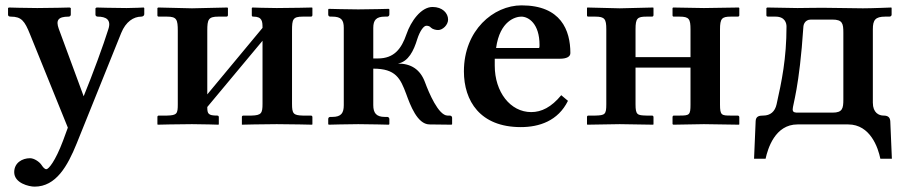

<svg xmlns="http://www.w3.org/2000/svg" viewBox="-20 -464 3367 716"><path d="M432 -341C449 -383 478 -402 507 -402C513 -402 518 -406 518 -411V-434L516 -436C516 -436 477 -434 452 -434C408 -434 340 -436 340 -436L336 -433V-409C336 -406 339 -402 344 -402C375 -402 396 -391 384 -355C366 -297 326 -188 292 -105L199 -357C188 -388 196 -402 236 -402C238 -402 244 -403 244 -410V-434L240 -436C240 -436 166 -434 119 -434C78 -434 13 -436 13 -436L10 -434V-409C10 -404 14 -402 20 -402C60 -402 72 -386 92 -336L233 12L215 61C186 138 161 167 153 167C146 167 140 159 134 150C127 140 108 126 92 126C63 126 33 143 33 178C33 219 88 232 109 232C189 232 232 155 266 71Z M696 -433 570 -436 567 -434V-407C567 -403 569 -402 573 -402H603C639 -402 643 -391 643 -349V-75C643 -40 640 -34 603 -33H572C569 -33 567 -31 567 -28V-1L568 1C568 1 646 -1 696 -1C735 -1 795 1 795 1L796 -1V-27C796 -31 794 -33 790 -33C756 -33 753 -40 753 -65L959 -312V-77C959 -42 955 -34 918 -33H888C884 -33 882 -31 882 -28V1C882 1 961 -1 1012 -1C1063 -1 1144 1 1144 1L1145 -1V-27C1145 -31 1143 -33 1139 -33H1109C1074 -34 1069 -40 1069 -77V-350C1069 -392 1072 -402 1109 -402H1139C1143 -402 1145 -404 1145 -408V-434L1144 -436C1144 -436 1063 -434 1012 -434C976 -434 921 -436 921 -436L919 -434V-407C919 -403 921 -402 925 -402C958 -402 959 -384 959 -360L753 -112V-350C753 -391 757 -402 794 -402H824C828 -402 830 -404 830 -408V-434L828 -436Z M1262 -72C1262 -43 1253 -28 1219 -28H1212C1207 -28 1204 -25 1204 -20V-1L1206 1C1206 1 1280 -1 1316 -1C1355 -1 1430 1 1430 1L1432 -1V-20C1432 -25 1428 -28 1424 -28H1415C1383 -28 1372 -43 1372 -72V-208C1456 -208 1473 -172 1495 -113C1510 -72 1536 -1 1581 0L1664 1L1666 -1V-24C1666 -32 1660 -33 1656 -33H1649C1615 -33 1579 -119 1565 -157C1547 -206 1512 -227 1464 -227C1503 -234 1523 -275 1536 -318C1546 -349 1560 -368 1570 -368C1577 -368 1583 -366 1587 -361C1593 -355 1605 -352 1614 -352C1631 -352 1651 -371 1651 -391C1651 -415 1630 -438 1593 -438C1550 -438 1512 -384 1496 -337C1477 -282 1450 -246 1389 -246H1372V-360C1372 -389 1383 -402 1415 -402H1424C1428 -402 1432 -405 1432 -410V-429L1430 -431C1430 -431 1355 -429 1316 -429C1280 -429 1206 -431 1206 -431L1204 -429V-410C1204 -405 1207 -402 1212 -402H1219C1253 -402 1262 -389 1262 -360Z M2073 -109C2036 -64 1999 -46 1961 -46C1883 -46 1825 -121 1825 -219V-245H2068C2092 -245 2107 -252 2107 -266C2107 -351 2072 -444 1925 -444C1820 -444 1710 -351 1710 -198C1710 -88 1770 10 1922 10C1991 10 2061 -13 2098 -88ZM1830 -285C1844 -387 1903 -402 1924 -402C1951 -402 1992 -376 1992 -296C1992 -290 1992 -287 1990 -285Z M2241 -355V-75C2241 -37 2236 -34 2200 -33H2174C2171 -33 2169 -31 2169 -28V-1L2170 1L2291 -1L2416 1L2417 -1V-27C2417 -31 2415 -33 2411 -33H2391C2357 -34 2350 -35 2350 -75V-212H2555V-74C2555 -35 2551 -33 2514 -33H2493C2490 -33 2488 -31 2488 -27V-1L2491 1L2605 -1L2736 1L2737 -1V-27C2737 -30 2735 -33 2731 -33H2705C2671 -33 2665 -34 2665 -74V-354C2665 -395 2672 -402 2705 -402H2731C2735 -402 2737 -404 2737 -407V-434L2735 -436L2605 -434L2490 -436L2488 -434V-407C2488 -403 2490 -402 2493 -402H2514C2550 -402 2555 -393 2555 -354V-251H2350V-355C2350 -396 2357 -402 2391 -402H2411C2415 -402 2417 -404 2417 -408V-434L2416 -436L2291 -433L2170 -436L2169 -434V-407C2169 -403 2171 -402 2174 -402H2200C2235 -402 2241 -393 2241 -355Z M2954 0H3143C3226 0 3255 88 3263 128H3306L3300 -12C3299 -26 3292 -33 3275 -33C3258 -33 3235 -43 3235 -81V-355C3235 -389 3244 -402 3281 -402H3297C3301 -402 3305 -405 3305 -409V-434L3304 -436C3304 -436 3231 -433 3198 -433C3158 -433 3090 -435 3047 -435C3009 -435 2973 -434 2954 -434C2937 -434 2841 -436 2841 -436L2838 -434V-407C2838 -403 2841 -402 2845 -402H2872C2908 -402 2913 -377 2913 -365C2913 -246 2895 -160 2876 -75C2870 -48 2853 -33 2826 -33C2812 -33 2799 -31 2798 -13L2792 128H2835C2843 91 2870 0 2954 0ZM2936 -56C2936 -73 2961 -137 2976 -365C2976 -369 2980 -391 3004 -391H3084C3122 -391 3125 -376 3125 -342V-93C3125 -60 3122 -44 3085 -44H2956C2946 -44 2936 -44 2936 -56Z"/></svg>

Font: Libertinus Serif Semibold
Style: Regular
Weight: 600
Designer: Philipp H. Poll, Khaled Hosny
Foundry: Caleb Maclennan
Version: Version 7.050;RELEASE